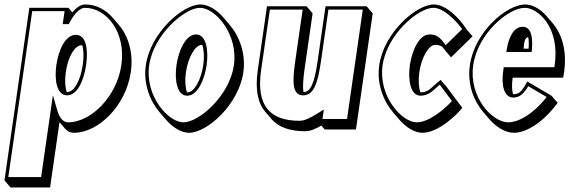

<svg xmlns="http://www.w3.org/2000/svg" viewBox="-22 -548 2551 860"><path d="M563.9 -225.2C576.2 -310.3 553.3 -386.2 510.8 -435.8L483.6 -467.6C451.2 -505.4 407.6 -528 359.5 -528C339.7 -528 319.8 -514.1 302.2 -492.3L284.5 -513H109.4L-2 260L25.3 291.8L202.3 291.8L244.5 -0.9L268.9 27.6C279.6 40.2 292.8 46.8 308.5 46.8C419.7 46.8 542.3 -75.2 563.9 -225.2ZM276.6 -136.4C269.6 -157.8 267.5 -188.7 272.8 -225.2C282.9 -295.2 313.5 -345.2 342.6 -345.2C344 -345.2 345.4 -345.1 346.8 -344.9C353 -323.5 353.9 -292.9 348.7 -257C338.5 -186 308.9 -136 280.6 -136C279.3 -136 277.9 -136.1 276.6 -136.4ZM521.7 -257C500.9 -112.8 383.5 0 283.4 0C263.4 0 245.5 -15.8 234.2 -55L215 -121.5L162.2 245H15.2L122.3 -498H267.3L258.9 -440H286.3L291.3 -449.7C313 -490.8 338.9 -513 357.3 -513C457.5 -513 542.5 -401.2 521.7 -257ZM363.6 -256.5C373.4 -324.2 365.6 -392 317.5 -392C271 -392 240.4 -325.2 230.5 -257C220.5 -187.5 233.2 -121 278.5 -121C324.6 -121 353.7 -187.8 363.6 -256.5Z M631.2 -256C619.2 -172.6 649.7 -95.6 692.9 -45.1L720.2 -13.3C752.1 24 791 46.8 824.7 46.8C905.6 46.8 1047.1 -79.2 1068 -224.2C1080.1 -308.4 1049.8 -386.5 1006.4 -437.2L979.1 -469.1C947.8 -505.7 909.6 -528 875.7 -528C796.4 -528 652.1 -401 631.2 -256ZM884.2 -346.6C891.6 -323.9 893.6 -291.2 888.5 -256.3C879.1 -191 847.6 -134.3 818.7 -134.3C817.5 -134.3 816.4 -134.4 815.3 -134.6C807.8 -157.2 805.7 -189.6 810.7 -224.5C820.1 -289.7 852.3 -346.9 881.1 -346.8C882.2 -346.8 883.2 -346.8 884.2 -346.6ZM768.5 -256.3C759.4 -193 769.5 -119.3 816.5 -119.3C863.7 -119.3 894.5 -193.3 903.5 -256.3C912.6 -319.3 903.2 -393.7 856.1 -393.7C808.9 -393.7 777.6 -319.3 768.5 -256.3ZM646.2 -256C666.2 -394.5 806.3 -513 873.6 -513C942.4 -513 1045.7 -394.7 1025.7 -256C1005.7 -117.4 868.5 0 799.7 0C732.2 0 626.3 -117.5 646.2 -256Z M1436.1 -520 1401 -276C1386.4 -175 1369.4 -136 1338.2 -136C1337.8 -136 1337.4 -136 1337.1 -136C1333.5 -158.4 1335.7 -193.5 1343 -244.2L1378.2 -488.2L1350.9 -520H1173.9L1132.5 -233C1120.1 -146.4 1133.2 -85.9 1166.3 -47.2L1193.5 -15.3C1226.2 22.8 1278.3 39.8 1344.7 39.8C1367 39.8 1389.7 30.4 1417.5 14.4L1432.4 31.8H1572.4L1647.4 -488.2L1620.1 -520ZM1449 -505H1603L1532.4 -15H1422.4L1428.5 -57.5L1402.7 -41.4C1366.1 -18.5 1341.5 -7 1319.6 -7C1193.3 -7 1123.8 -67.9 1147.5 -233L1186.8 -505H1333.7L1300.7 -276C1287 -180.5 1286.4 -121 1336 -121C1385.6 -121 1402.2 -180.5 1416 -276Z M2067.5 -417C2063 -424.8 2053.5 -438.4 2040.5 -453.6C2011.8 -487.2 1966.1 -528 1921.2 -528C1841.9 -528 1697.6 -401 1676.7 -256C1664.7 -172.7 1695.2 -95.6 1738.4 -45.1L1765.6 -13.3C1797.6 24 1836.5 46.8 1870.2 46.8C1941.4 46.8 2026.3 -35.2 2048.6 -65.2L1979 -158.2L1951.8 -190C1912.4 -160 1898.5 -134.3 1864.2 -134.3C1863 -134.3 1861.9 -134.4 1860.8 -134.6C1853.3 -157.2 1851.2 -189.6 1856.2 -224.5C1865.6 -289.7 1897.7 -346.9 1926.6 -346.9C1941.8 -346.9 1951.4 -344.4 1960.8 -337C1963.9 -332.7 1967.2 -328.1 1970.9 -323L1998.2 -291.2L2094.7 -385.2ZM2048 -417.6 1974.3 -345.8C1948.6 -380.8 1935.4 -393.7 1901.5 -393.7C1854.4 -393.7 1823 -319.3 1813.9 -256.3C1804.8 -193 1815 -119.3 1862 -119.3C1900.5 -119.3 1921.4 -146.5 1947.6 -168.7L2002.2 -95.7C1972.6 -61.6 1900 0 1845.1 0C1777.7 0 1671.8 -117.5 1691.7 -256C1711.6 -394.5 1851.7 -513 1919.1 -513C1967.5 -513 2026.6 -448.7 2048 -417.6Z M2500.1 -200.2C2502 -206.2 2503.6 -217.2 2504.6 -224.2C2519.2 -325.6 2492 -399 2453.7 -443.9L2426.4 -475.7C2396.7 -510.5 2360.1 -528 2331.2 -528C2247.1 -528 2104.2 -406 2082.6 -256C2070.5 -172 2099.5 -96.5 2142.1 -46.7L2169.3 -14.9C2202.3 23.6 2243.5 46.8 2280.1 46.8C2328.2 46.8 2403.9 9.8 2475.8 -87.2L2448.6 -119L2339.7 -183C2314.9 -137 2302.8 -126 2278.7 -126C2277.8 -126 2276.8 -126.1 2275.8 -126.2C2271.1 -142.9 2269.6 -166.9 2274.4 -200.2ZM2344 -381.2C2346.7 -368 2347.4 -350.9 2345.6 -330H2323.3C2325.3 -358.3 2329 -381.2 2343.9 -381.2ZM2461 -247H2234.3L2232.2 -232C2220.7 -152.3 2242.6 -111 2276.5 -111C2305 -111 2323.8 -127.3 2344.1 -161.9L2426.7 -113.4C2359.9 -29.2 2293.8 0 2255.1 0C2182.4 0 2077.1 -113.7 2097.6 -256C2118.3 -399.4 2256.4 -513 2329 -513C2384.1 -513 2487.4 -430 2462.4 -256C2462 -253.7 2461.2 -248.5 2461 -247ZM2245.8 -315 2359.5 -315 2360.8 -330.9C2365 -383.4 2356.6 -428 2318.8 -428C2276.7 -428 2256.2 -375.6 2248.5 -330.4Z"/></svg>

Font: Blink
Style: 3DObl
Weight: 400
Designer: Mew Too
Foundry: Cannot Into Space Fonts
Version: Version 001.000